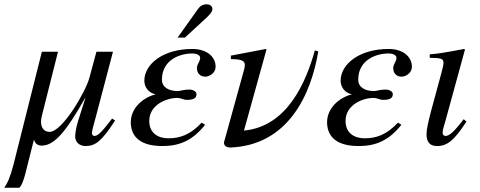

<svg xmlns="http://www.w3.org/2000/svg" viewBox="-53 -669 2235 894"><path d="M469 -117C417 -49 402 -36 386 -36C379 -36 375 -43 375 -51C375 -61 390 -112 394 -128L473 -428H396L363 -306C346 -242 237 -55 178 -55C150 -55 138 -76 138 -103C138 -112 140 -121 142 -130L217 -428H142L11 93C-5 156 -19 185 -33 205H38C60 179 66 131 105 -19C110 -1 122 9 141 9C201 9 256 -58 344 -214H345L312 -110C304 -86 297 -51 297 -34C297 -6 318 11 346 11C391 11 421 -12 483 -108Z M774 -494H808L896 -575C919 -596 936 -612 936 -627C936 -642 922 -649 911 -649C890 -649 879 -641 868 -626ZM886 -98C833 -41 784 -25 731 -25C688 -25 642 -45 642 -106C642 -182 724 -213 771 -213C792 -213 799 -204 817 -204C850 -204 862 -213 862 -231C862 -243 846 -252 828 -252C803 -252 785 -245 775 -245C732 -245 701 -263 701 -298C701 -390 784 -420 842 -420C865 -420 879 -411 879 -400C879 -381 864 -372 864 -352C864 -328 879 -312 903 -312C922 -312 951 -329 951 -358C951 -406 908 -441 843 -441C705 -441 620 -370 619 -294C619 -264 638 -236 672 -230C607 -213 556 -162 556 -100C556 -48 583 11 703 11C778 11 841 -11 902 -88Z M1413 -434C1373 -291 1287 -80 1083 -61L1188 -439L1185 -441L1022 -410V-394C1065 -393 1087 -389 1087 -367C1087 -363 1086 -355 1085 -350L993 -17C991 -12 990 -8 990 -4C990 11 1004 18 1018 18C1291 8 1396 -232 1429 -430Z M1800 -98C1747 -41 1698 -25 1645 -25C1602 -25 1556 -45 1556 -106C1556 -182 1638 -213 1685 -213C1706 -213 1713 -204 1731 -204C1764 -204 1776 -213 1776 -231C1776 -243 1760 -252 1742 -252C1717 -252 1699 -245 1689 -245C1646 -245 1615 -263 1615 -298C1615 -390 1698 -420 1756 -420C1779 -420 1793 -411 1793 -400C1793 -381 1778 -372 1778 -352C1778 -328 1793 -312 1817 -312C1836 -312 1865 -329 1865 -358C1865 -406 1822 -441 1757 -441C1619 -441 1534 -370 1533 -294C1533 -264 1552 -236 1586 -230C1521 -213 1470 -162 1470 -100C1470 -48 1497 11 1617 11C1692 11 1755 -11 1816 -88Z M2106 -114C2063 -57 2039 -36 2022 -36C2014 -36 2008 -41 2008 -51C2008 -65 2013 -78 2018 -95L2112 -438L2108 -441C2007 -422 1987 -419 1948 -416V-400C2002 -399 2012 -396 2012 -376C2012 -368 2008 -350 2003 -332L1955 -155C1940 -99 1933 -64 1933 -44C1933 -7 1949 11 1982 11C2032 11 2064 -19 2119 -103Z"/></svg>

Font: STIXGeneral
Style: Italic
Weight: 400
Italic angle: -16.33°
Designer: MicroPress Inc., with final additions and corrections provided by Coen Hoffman, Elsevier (retired)
Version: Version 1.1.0